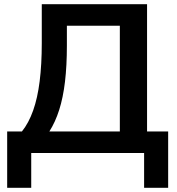

<svg xmlns="http://www.w3.org/2000/svg" viewBox="-20 -725 839 910"><path d="M14 165V-102H84Q116 -142 137 -201Q158 -260 168 -340Q178 -420 178 -521V-705H677V-102H777V165H663V0H128V165ZM214 -102H548V-603H297V-509Q297 -413 288 -337.5Q279 -262 260.5 -204Q242 -146 214 -102Z"/></svg>

Font: Nunito Sans 12pt ExtraLight
Style: Regular
Weight: 200
Designer: Vernon Adams
Foundry: Vernon Adams
Version: Version 3.101;gftools[0.9.27]